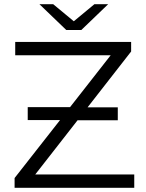

<svg xmlns="http://www.w3.org/2000/svg" viewBox="-20 -901 701 921"><path d="M370 -757H298L169 -881H235L334 -799L433 -881H499ZM149 -64H624V0H50V-47L268 -325H113V-387H316L511 -636H53V-700H609V-654L400 -386H545V-324H352Z"/></svg>

Font: Montserrat Alternates
Style: Regular
Weight: 400
Designer: Julieta Ulanovsky
Foundry: Julieta Ulanovsky
Version: Version 7.200;PS 007.200;hotconv 1.0.88;makeotf.lib2.5.64775